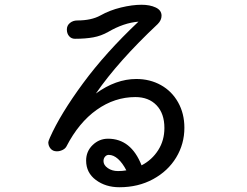

<svg xmlns="http://www.w3.org/2000/svg" viewBox="-20 -765 1040 807"><path d="M755 -228Q755 -160 720.5 -103Q686 -46 623.5 -12Q561 22 482 22Q424 22 383 -8.5Q342 -39 342 -90Q342 -129 369.5 -155.5Q397 -182 434 -182Q531 -182 575 -70Q619 -93 645 -134Q671 -175 671 -227Q671 -288 638 -322.5Q605 -357 549 -357Q462 -357 386.5 -303.5Q311 -250 259 -149Q254 -140 242.5 -134.5Q231 -129 219 -129Q202 -129 192.5 -140.5Q183 -152 183 -167Q183 -171 190 -187Q234 -286 329 -415Q424 -544 562 -674Q500 -669 435 -631Q405 -614 372 -608Q339 -602 295 -602Q280 -602 270.5 -613Q261 -624 261 -641Q261 -658 274 -668.5Q287 -679 305 -679Q364 -679 402 -700Q441 -722 488.5 -733.5Q536 -745 575 -745Q610 -745 634.5 -733.5Q659 -722 659 -699Q659 -680 643 -664Q477 -508 383 -372Q467 -433 553 -433Q610 -433 656 -407.5Q702 -382 728.5 -335Q755 -288 755 -228ZM511 -49Q495 -80 476 -97Q457 -114 437 -114Q428 -114 421.5 -106.5Q415 -99 415 -88Q415 -71 433 -58.5Q451 -46 476 -46Q495 -46 511 -49Z"/></svg>

Font: Tsukimi Rounded Medium
Style: Regular
Weight: 500
Designer: Takashi Funayama
Foundry: Takashi Funayama
Version: Version 1.032; ttfautohint (v1.8.3)